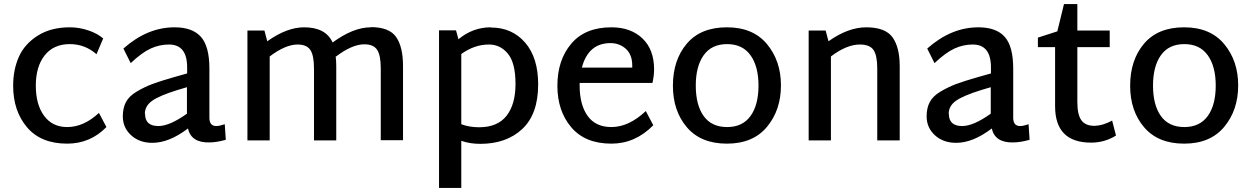

<svg xmlns="http://www.w3.org/2000/svg" viewBox="-20 -694 6186 949"><path d="M312 16Q182 16 113.5 -65Q45 -146 45 -270Q45 -349 73 -412.5Q101 -476 166 -517.5Q231 -559 325 -559Q371 -559 416 -544Q461 -529 490 -504L457 -426Q400 -476 325 -476Q245 -476 201 -420.5Q157 -365 157 -271Q157 -177 198 -121.5Q239 -66 312 -66Q394 -66 469 -136L506 -66Q426 16 312 16Z M1091 -80 1096 -3Q1049 10 1015 10Q925 12 909 -59Q816 12 733 12Q669 12 628 -25.5Q587 -63 587 -119Q587 -160 602.5 -189.5Q618 -219 656 -241.5Q694 -264 732.5 -278.5Q771 -293 841 -313L905 -331V-361Q905 -474 815 -474Q768 -474 724.5 -454Q681 -434 626 -382L590 -454Q708 -559 843 -559Q931 -559 973 -512Q1015 -465 1015 -355V-112Q1015 -71 1049 -71Q1065 -71 1091 -80ZM696 -131H697Q697 -71 763 -71Q818 -71 904 -132V-263L857 -249Q767 -221 731.5 -195.5Q696 -170 696 -131Z M1813 -559 1812 -560Q1904 -560 1938 -511Q1972 -462 1972 -368V-1H1862V-356Q1862 -421 1844 -448Q1826 -475 1781 -475Q1720 -475 1640 -414L1639 -417Q1642 -393 1642 -367V0H1532V-355Q1532 -420 1514 -447Q1496 -474 1451 -474Q1391 -474 1313 -415V0H1203V-543H1287L1301 -490Q1398 -559 1483 -559Q1590 -559 1624 -484Q1726 -559 1813 -559Z M2406 -559V-558Q2511 -558 2575.5 -483.5Q2640 -409 2640 -277Q2640 -130 2561.5 -56.5Q2483 17 2354 17Q2302 17 2260 2V235H2150V-544H2234L2246 -500Q2317 -559 2406 -559ZM2348 -65Q2439 -65 2483.5 -121.5Q2528 -178 2528 -279Q2528 -383 2490.5 -428.5Q2453 -474 2397 -474Q2325 -474 2260 -427V-80Q2300 -65 2348 -65Z M3002 -66Q3088 -66 3172 -145L3209 -75Q3120 16 3002 16Q2872 16 2803.5 -65Q2735 -146 2735 -270Q2735 -397 2803.5 -478Q2872 -559 3002 -559Q3098 -559 3155.5 -504Q3213 -449 3213 -351Q3213 -321 3205 -284H2845V-272Q2845 -176 2884.5 -121Q2924 -66 3002 -66ZM2997 -481H2998Q2888 -481 2856 -360H3105V-370Q3105 -424 3073.5 -452.5Q3042 -481 2997 -481Z M3306 -270Q3306 -397 3374.5 -478Q3443 -559 3573 -559Q3702 -559 3771 -476Q3840 -393 3840 -272Q3840 -150 3771 -67Q3702 16 3573 16Q3444 16 3375 -65Q3306 -146 3306 -270ZM3574 -66Q3650 -66 3689.5 -120.5Q3729 -175 3729 -271Q3729 -366 3689.5 -421Q3650 -476 3574 -476Q3497 -476 3458 -421Q3419 -366 3419 -271Q3419 -175 3458 -120.5Q3497 -66 3574 -66Z M4262 -559H4261Q4356 -559 4391.5 -509.5Q4427 -460 4427 -367V0H4316V-355Q4316 -420 4297.5 -447Q4279 -474 4230 -474Q4165 -474 4087 -415V0H3977V-543H4061L4075 -490Q4172 -559 4262 -559Z M5064 -80 5069 -3Q5022 10 4988 10Q4898 12 4882 -59Q4789 12 4706 12Q4642 12 4601 -25.5Q4560 -63 4560 -119Q4560 -160 4575.5 -189.5Q4591 -219 4629 -241.5Q4667 -264 4705.5 -278.5Q4744 -293 4814 -313L4878 -331V-361Q4878 -474 4788 -474Q4741 -474 4697.5 -454Q4654 -434 4599 -382L4563 -454Q4681 -559 4816 -559Q4904 -559 4946 -512Q4988 -465 4988 -355V-112Q4988 -71 5022 -71Q5038 -71 5064 -80ZM4669 -131H4670Q4670 -71 4736 -71Q4791 -71 4877 -132V-263L4830 -249Q4740 -221 4704.5 -195.5Q4669 -170 4669 -131Z M5477 -98 5496 -24Q5440 11 5373 11Q5195 11 5195 -169V-461H5110V-508L5206 -539L5239 -674H5305V-543H5465V-461H5305V-190Q5305 -127 5325 -99.5Q5345 -72 5390 -72Q5431 -73 5477 -98Z M5566 -270Q5566 -397 5634.5 -478Q5703 -559 5833 -559Q5962 -559 6031 -476Q6100 -393 6100 -272Q6100 -150 6031 -67Q5962 16 5833 16Q5704 16 5635 -65Q5566 -146 5566 -270ZM5834 -66Q5910 -66 5949.5 -120.5Q5989 -175 5989 -271Q5989 -366 5949.5 -421Q5910 -476 5834 -476Q5757 -476 5718 -421Q5679 -366 5679 -271Q5679 -175 5718 -120.5Q5757 -66 5834 -66Z"/></svg>

Font: Martel Sans DemiBold
Style: Regular
Weight: 600
Designer: Dan Reynolds and Mathieu Réguer
Foundry: Dan Reynolds and Mathieu Réguer
Version: Version 1.001;PS 001.001;hotconv 1.0.70;makeotf.lib2.5.58329